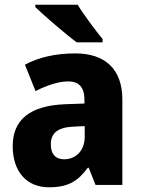

<svg xmlns="http://www.w3.org/2000/svg" viewBox="-20 -786 601 816"><path d="M310 -766H130V-756C167 -720 261 -639 306 -606H416V-620C388 -654 336 -723 310 -766ZM300 -559C215 -559 143 -542 86 -511L131 -399C181 -424 229 -440 270 -440C314 -440 339 -417 339 -361V-346L256 -343C111 -337 34 -280 34 -165C34 -57 93 10 188 10C270 10 311 -16 353 -73H357L386 0H500V-363C500 -492 427 -559 300 -559ZM295 -248 340 -250V-204C340 -146 302 -109 253 -109C218 -109 196 -129 196 -172C196 -220 224 -245 295 -248Z"/></svg>

Font: Noto Sans Lao SemiCondensed ExtraBold
Style: Regular
Weight: 800
Width: 4
Designer: Monotype Design Team
Foundry: Monotype Imaging Inc.
Version: Version 2.003